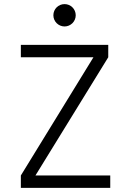

<svg xmlns="http://www.w3.org/2000/svg" viewBox="-20 -911 626 931"><path d="M81.1 0H514.6V-60.1H151.9L504.9 -633.3V-693.4H81.1V-633.3H433.1L81.1 -60.1ZM293 -782.7C322.8 -782.7 347.2 -807.1 347.2 -836.9C347.2 -867.2 322.8 -891.1 293 -891.1C263.2 -891.1 238.8 -867.2 238.8 -836.9C238.8 -807.1 263.2 -782.7 293 -782.7Z"/></svg>

Font: Cascadia Mono NF Light
Style: Regular
Weight: 300
Monospace: yes
Designer: Aaron Bell
Foundry: Saja Typeworks
Version: Version 2404.023